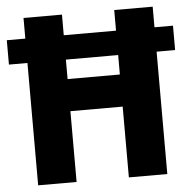

<svg xmlns="http://www.w3.org/2000/svg" viewBox="-52 -765 812 816"><g transform="rotate(-5 353.5 -357.0)"><path d="M78 0V-522H-1V-626H78V-714H242V-626H465V-714H629V-626H708V-522H629V0H465V-302H242V0ZM242 -439H465V-522H242Z"/></g></svg>

Font: Noto Sans Arabic SemCond ExtBd
Style: Regular
Weight: 800
Width: 4
Designer: Monotype Design Team, Nadine Chahine, Nizar Qandah and Khaled Hosny
Foundry: Monotype Imaging Inc.
Version: Version 2.012; ttfautohint (v1.8.4.7-5d5b)